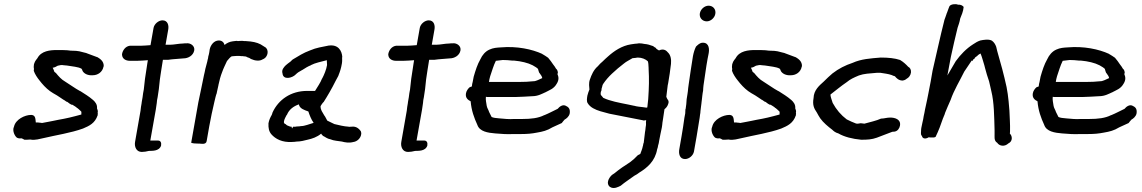

<svg xmlns="http://www.w3.org/2000/svg" viewBox="-20 -704 5615 944"><path d="M49 -82C38 -60 55 -31 65 -26H66C74 -22 82 -24 86 -24C90 -23 96 -19 100 -17H102C111 -17 118 -17 129 -18C153 -13 177 -22 194 -25C257 -40 327 -50 388 -72C419 -85 447 -98 460 -137L461 -139L460 -141L461 -148L460 -150L461 -155C461 -162 459 -165 457 -171C459 -190 448 -203 438 -212C416 -231 398 -241 375 -256H374C348 -270 326 -287 300 -303C282 -313 268 -329 255 -345C253 -347 245 -351 246 -355C245 -360 241 -366 239 -371C248 -372 256 -376 264 -381L279 -384H288C289 -384 291 -383 296 -383C300 -383 301 -382 308 -382C335 -377 364 -376 381 -366C383 -364 383 -361 385 -359V-357C392 -342 412 -332 436 -334C460 -334 484 -349 489 -377L490 -378C491 -403 472 -415 459 -423H458C454 -425 407 -442 407 -442C405 -443 403 -444 397 -445L385 -448C377 -451 364 -453 354 -454H353C347 -454 339 -455 327 -455C321 -456 316 -456 310 -457H309C302 -457 293 -458 284 -458H261C226 -458 183 -454 164 -418C161 -414 154 -406 150 -397V-395C150 -395 148 -393 147 -388C146 -380 145 -374 147 -365L146 -356C151 -340 164 -321 173 -310L185 -295C201 -276 220 -258 241 -246L260 -235C271 -227 284 -220 293 -213H294L307 -204L311 -203L323 -194L332 -189H336C343 -184 354 -179 359 -173H360C365 -170 371 -163 379 -156C381 -154 380 -150 380 -148V-146V-144V-141C359 -136 342 -130 322 -126L294 -120C286 -119 276 -117 267 -115C251 -111 235 -109 217 -105L185 -99V-100H183C182 -100 178 -101 173 -101C170 -102 163 -102 160 -102H156C154 -120 155 -137 135 -139H133C102 -139 57 -117 49 -82Z M580 -435C581 -415 598 -405 619 -405H653C672 -405 688 -407 707 -408C706 -400 703 -387 701 -370C695 -337 690 -296 687 -264C685 -252 682 -240 681 -226L677 -203L676 -195C674 -184 672 -173 671 -160L644 -6C640 17 650 43 677 43C689 43 700 41 712 38C726 37 762 41 772 12V10C774 0 771 -13 757 -13H719L746 -165C747 -175 749 -187 751 -199V-200C751 -207 753 -216 755 -226C757 -239 759 -253 761 -266C762 -277 764 -294 766 -313C769 -329 770 -345 773 -360C776 -380 779 -399 781 -410H807C833 -414 855 -414 883 -417C904 -417 930 -430 935 -456C939 -477 918 -494 896 -491C892 -491 885 -491 879 -490C860 -490 835 -484 816 -484H794L807 -558C811 -579 805 -604 779 -604C760 -604 739 -587 735 -567L720 -482C704 -481 686 -479 670 -479H618C596 -476 583 -456 580 -438Z M920 -2C930 1 937 2 955 2H961C966 2 993 9 996 -10L1009 -84C1016 -124 1025 -164 1034 -203C1038 -219 1041 -235 1046 -247V-249C1048 -260 1051 -272 1054 -285V-286C1058 -306 1065 -332 1072 -349C1079 -369 1086 -382 1096 -404C1103 -413 1114 -425 1119 -427C1123 -427 1127 -428 1129 -428C1135 -428 1140 -429 1144 -429H1157C1162 -428 1169 -428 1174 -428C1175 -428 1177 -427 1181 -427C1183 -427 1187 -426 1190 -426L1193 -424L1195 -423L1206 -419L1214 -414C1223 -410 1235 -406 1247 -406C1255 -406 1263 -407 1271 -412C1301 -423 1303 -463 1282 -473L1274 -478C1258 -490 1237 -497 1212 -500C1203 -501 1196 -501 1189 -502H1188C1182 -502 1178 -502 1173 -503H1171C1164 -503 1156 -503 1149 -502C1149 -502 1147 -503 1144 -503H1142C1137 -502 1133 -502 1125 -501C1109 -499 1096 -493 1084 -483C1081 -495 1072 -505 1056 -505C1031 -505 1015 -481 1011 -461L1009 -447C1008 -440 1006 -433 1004 -426L1003 -418C1002 -413 1000 -409 999 -401C996 -390 992 -376 989 -363V-362C988 -354 985 -345 983 -335C975 -292 964 -246 955 -200Z M1300 -96C1299 -76 1302 -58 1314 -44C1334 -21 1367 -3 1416 -6C1423 -6 1432 -7 1439 -8C1457 -8 1477 -13 1492 -17C1515 -22 1539 -30 1559 -47C1561 -42 1566 -39 1569 -35H1570C1579 -31 1588 -22 1605 -19C1620 -12 1643 -11 1661 -8C1675 -4 1697 0 1718 -6C1735 -8 1754 -24 1756 -45C1757 -50 1755 -55 1754 -59C1747 -68 1734 -85 1707 -81H1698L1697 -80H1696L1695 -81L1676 -83L1659 -86C1649 -88 1635 -91 1624 -94C1614 -98 1603 -105 1589 -111C1584 -119 1580 -130 1574 -137C1565 -154 1556 -162 1556 -182C1559 -187 1564 -195 1569 -201H1570L1571 -202C1582 -219 1590 -233 1600 -250C1610 -267 1621 -288 1630 -306L1644 -332V-333C1652 -353 1657 -368 1661 -392C1663 -403 1662 -414 1662 -422L1663 -423C1661 -455 1643 -486 1597 -480H1596C1563 -473 1536 -470 1504 -456C1471 -444 1447 -428 1420 -412L1416 -409C1408 -399 1402 -398 1385 -383C1377 -375 1363 -361 1369 -343C1372 -309 1417 -320 1434 -338C1442 -346 1449 -351 1466 -360H1467L1468 -361C1480 -369 1495 -378 1508 -383H1509V-384C1530 -395 1557 -400 1587 -408V-404C1587 -397 1588 -391 1588 -384C1584 -361 1574 -337 1564 -318H1563V-317C1556 -298 1541 -277 1529 -257H1490C1410 -257 1349 -214 1320 -151C1318 -146 1318 -142 1316 -139C1309 -127 1303 -114 1300 -98ZM1376 -106 1377 -111C1378 -117 1385 -131 1389 -138L1390 -139L1391 -140C1401 -165 1423 -182 1450 -191V-188C1455 -170 1476 -163 1496 -156C1502 -138 1510 -117 1522 -100C1501 -94 1478 -84 1460 -84H1459L1454 -83L1438 -82L1432 -81H1421C1416 -70 1415 -70 1414 -81H1412C1407 -81 1404 -82 1401 -84H1400L1399 -85H1397C1392 -87 1387 -90 1384 -94H1383C1378 -96 1375 -100 1376 -106Z M1889 -435C1890 -415 1907 -405 1928 -405H1962C1981 -405 1997 -407 2016 -408C2015 -400 2012 -387 2010 -370C2004 -337 1999 -296 1996 -264C1994 -252 1991 -240 1990 -226L1986 -203L1985 -195C1983 -184 1981 -173 1980 -160L1953 -6C1949 17 1959 43 1986 43C1998 43 2009 41 2021 38C2035 37 2071 41 2081 12V10C2083 0 2080 -13 2066 -13H2028L2055 -165C2056 -175 2058 -187 2060 -199V-200C2060 -207 2062 -216 2064 -226C2066 -239 2068 -253 2070 -266C2071 -277 2073 -294 2075 -313C2078 -329 2079 -345 2082 -360C2085 -380 2088 -399 2090 -410H2116C2142 -414 2164 -414 2192 -417C2213 -417 2239 -430 2244 -456C2248 -477 2227 -494 2205 -491C2201 -491 2194 -491 2188 -490C2169 -490 2144 -484 2125 -484H2103L2116 -558C2120 -579 2114 -604 2088 -604C2069 -604 2048 -587 2044 -567L2029 -482C2013 -481 1995 -479 1979 -479H1927C1905 -476 1892 -456 1889 -438Z M2271 -245C2267 -222 2282 -212 2294 -206C2298 -160 2311 -125 2327 -90C2338 -57 2379 -51 2415 -48C2443 -46 2472 -43 2505 -45H2544C2572 -45 2595 -47 2620 -52C2649 -57 2670 -62 2696 -78C2710 -84 2727 -92 2742 -99C2746 -105 2751 -110 2756 -116C2764 -120 2778 -131 2781 -146C2784 -165 2778 -176 2765 -182C2748 -194 2730 -179 2722 -169C2701 -159 2679 -147 2657 -138H2656C2627 -123 2591 -119 2548 -119H2508C2481 -117 2460 -120 2435 -122C2420 -123 2404 -125 2397 -129C2393 -136 2388 -146 2385 -153C2381 -166 2375 -172 2373 -184C2371 -199 2367 -213 2369 -228C2373 -227 2378 -227 2380 -227H2514C2542 -228 2569 -229 2597 -231C2625 -231 2645 -243 2663 -251H2664L2665 -252C2681 -261 2703 -267 2717 -292C2730 -312 2726 -328 2721 -339L2723 -349C2721 -356 2720 -362 2714 -366C2710 -373 2705 -381 2699 -388C2693 -398 2684 -409 2675 -420C2666 -426 2658 -432 2647 -438H2646V-439C2596 -462 2522 -478 2442 -471C2424 -470 2405 -469 2386 -460C2366 -451 2351 -433 2342 -413C2327 -387 2318 -358 2309 -327L2304 -301C2302 -295 2301 -289 2300 -279L2289 -275C2281 -268 2273 -257 2271 -245ZM2384 -301C2385 -309 2387 -319 2390 -329C2399 -355 2406 -381 2418 -405C2427 -406 2439 -407 2452 -409C2466 -409 2482 -408 2499 -406H2508C2542 -403 2576 -395 2599 -383C2607 -378 2627 -368 2626 -362C2629 -355 2629 -347 2634 -343C2639 -337 2646 -326 2646 -320C2638 -317 2632 -313 2624 -310C2618 -308 2611 -305 2609 -305H2608C2582 -302 2554 -301 2527 -301Z M2880 -312C2874 -295 2877 -276 2878 -264C2875 -256 2870 -244 2868 -234C2866 -222 2863 -205 2870 -196C2882 -176 2906 -165 2932 -157L2976 -145C3033 -134 3087 -123 3144 -112L3146 -111C3150 -113 3151 -113 3157 -113C3154 -92 3159 -102 3154 -75V-74C3154 -67 3152 -61 3151 -53V-52C3149 -35 3147 -20 3145 -2C3145 -2 3144 -1 3143 3C3142 10 3141 15 3139 20V22C3137 31 3133 38 3128 53C3127 54 3120 57 3116 59L3114 61C3102 74 3092 83 3077 94C3053 109 3025 128 3001 148L2989 156C2973 170 2958 199 2979 215C2998 228 3022 214 3032 209C3052 192 3076 177 3099 160C3107 156 3117 150 3124 144C3162 121 3201 88 3211 30C3213 25 3215 18 3216 10C3218 5 3218 2 3219 -1L3221 -13C3223 -26 3231 -62 3234 -77C3237 -92 3235 -88 3237 -101L3240 -120C3244 -145 3244 -144 3247 -167C3253 -172 3261 -179 3265 -192C3269 -201 3268 -210 3261 -217L3256 -228C3258 -246 3261 -266 3263 -285L3265 -294C3271 -326 3275 -358 3279 -390C3281 -411 3278 -433 3264 -446C3257 -455 3243 -467 3220 -456C3215 -459 3205 -464 3204 -469C3198 -471 3197 -474 3190 -478H3189C3176 -483 3163 -487 3148 -488C3140 -490 3131 -491 3123 -491H3121C3115 -490 3109 -489 3104 -489H3103C3096 -488 3088 -487 3082 -486C3037 -479 2999 -453 2970 -427C2961 -419 2952 -411 2942 -401C2935 -395 2927 -388 2919 -378C2899 -361 2888 -336 2880 -312ZM2934 -252 2937 -259 2938 -269C2939 -273 2941 -277 2942 -283C2942 -284 2942 -286 2946 -292C2958 -310 2973 -327 2989 -342C3008 -360 3027 -376 3048 -392C3060 -402 3072 -407 3090 -418C3097 -419 3098 -419 3101 -419H3103C3105 -420 3110 -420 3116 -421C3136 -421 3154 -413 3165 -403C3168 -395 3168 -387 3169 -370V-366C3172 -314 3171 -276 3167 -216C3166 -208 3165 -199 3164 -189C3164 -188 3163 -175 3162 -175H3156C3154 -175 3149 -176 3142 -177C3126 -179 3111 -180 3098 -184H3097L3069 -190C3024 -199 2979 -207 2946 -223L2938 -233C2934 -236 2932 -239 2934 -252Z M3421 -639C3417 -617 3433 -599 3455 -599C3475 -599 3494 -617 3497 -636C3501 -658 3486 -676 3464 -676C3444 -676 3425 -659 3421 -639ZM3387 -428C3379 -382 3373 -335 3366 -289C3364 -277 3363 -265 3362 -255L3360 -241L3356 -216C3355 -201 3354 -183 3351 -168L3350 -167C3350 -161 3349 -154 3349 -146L3345 -125C3341 -94 3336 -64 3331 -34L3320 29C3316 49 3320 78 3348 78C3368 78 3388 61 3392 41L3405 -33C3410 -64 3415 -95 3420 -125L3422 -141C3423 -145 3424 -152 3424 -158C3426 -170 3427 -187 3429 -198V-199C3430 -210 3432 -220 3433 -233C3434 -241 3435 -250 3437 -259V-260C3437 -267 3438 -275 3439 -285C3446 -328 3451 -372 3459 -415L3464 -440C3468 -460 3468 -494 3436 -494C3420 -494 3411 -483 3402 -475C3395 -461 3390 -444 3387 -428Z M3482 -82C3471 -60 3488 -31 3498 -26H3499C3507 -22 3515 -24 3519 -24C3523 -23 3529 -19 3533 -17H3535C3544 -17 3551 -17 3562 -18C3586 -13 3610 -22 3627 -25C3690 -40 3760 -50 3821 -72C3852 -85 3880 -98 3893 -137L3894 -139L3893 -141L3894 -148L3893 -150L3894 -155C3894 -162 3892 -165 3890 -171C3892 -190 3881 -203 3871 -212C3849 -231 3831 -241 3808 -256H3807C3781 -270 3759 -287 3733 -303C3715 -313 3701 -329 3688 -345C3686 -347 3678 -351 3679 -355C3678 -360 3674 -366 3672 -371C3681 -372 3689 -376 3697 -381L3712 -384H3721C3722 -384 3724 -383 3729 -383C3733 -383 3734 -382 3741 -382C3768 -377 3797 -376 3814 -366C3816 -364 3816 -361 3818 -359V-357C3825 -342 3845 -332 3869 -334C3893 -334 3917 -349 3922 -377L3923 -378C3924 -403 3905 -415 3892 -423H3891C3887 -425 3840 -442 3840 -442C3838 -443 3836 -444 3830 -445L3818 -448C3810 -451 3797 -453 3787 -454H3786C3780 -454 3772 -455 3760 -455C3754 -456 3749 -456 3743 -457H3742C3735 -457 3726 -458 3717 -458H3694C3659 -458 3616 -454 3597 -418C3594 -414 3587 -406 3583 -397V-395C3583 -395 3581 -393 3580 -388C3579 -380 3578 -374 3580 -365L3579 -356C3584 -340 3597 -321 3606 -310L3618 -295C3634 -276 3653 -258 3674 -246L3693 -235C3704 -227 3717 -220 3726 -213H3727L3740 -204L3744 -203L3756 -194L3765 -189H3769C3776 -184 3787 -179 3792 -173H3793C3798 -170 3804 -163 3812 -156C3814 -154 3813 -150 3813 -148V-146V-144V-141C3792 -136 3775 -130 3755 -126L3727 -120C3719 -119 3709 -117 3700 -115C3684 -111 3668 -109 3650 -105L3618 -99V-100H3616C3615 -100 3611 -101 3606 -101C3603 -102 3596 -102 3593 -102H3589C3587 -120 3588 -137 3568 -139H3566C3535 -139 3490 -117 3482 -82Z M3980 -222C3974 -188 3982 -171 3996 -151C4000 -143 4007 -131 4013 -122C4028 -101 4051 -82 4072 -66C4078 -60 4087 -52 4102 -48C4131 -31 4171 -21 4214 -17H4215C4244 -17 4266 -18 4291 -27C4316 -36 4342 -47 4367 -56L4379 -57C4395 -60 4403 -75 4405 -87C4410 -118 4379 -126 4357 -126C4340 -126 4327 -121 4314 -121H4312C4288 -110 4258 -104 4230 -96C4226 -96 4219 -97 4213 -98H4210C4205 -97 4201 -96 4197 -96C4193 -96 4191 -96 4188 -97C4175 -102 4156 -110 4143 -117C4115 -138 4092 -165 4074 -198C4070 -212 4064 -225 4063 -238L4064 -240C4090 -260 4115 -281 4143 -300C4161 -315 4177 -322 4203 -333C4228 -342 4256 -343 4291 -346H4309C4327 -343 4347 -341 4364 -335C4369 -333 4374 -330 4380 -329C4387 -320 4399 -308 4417 -308H4419C4425 -309 4431 -311 4438 -317C4448 -322 4457 -333 4459 -348C4460 -361 4455 -371 4445 -376C4435 -387 4421 -400 4407 -408L4406 -409C4379 -418 4347 -421 4311 -421H4310C4260 -417 4214 -414 4172 -395C4136 -383 4104 -367 4073 -343C4059 -331 4045 -318 4029 -302C4009 -284 3981 -261 3980 -222Z M4510 -76C4508 -67 4509 -58 4508 -49C4508 -44 4508 -41 4513 -35C4516 -21 4532 -20 4546 -29C4552 -28 4557 -28 4562 -28C4567 -28 4573 -27 4580 -31C4595 -62 4606 -91 4617 -124C4619 -127 4619 -128 4621 -134C4624 -138 4625 -145 4627 -150C4634 -168 4644 -190 4654 -213C4670 -260 4699 -307 4721 -352C4733 -370 4746 -390 4756 -404L4757 -407C4758 -406 4757 -405 4759 -405L4763 -406L4765 -412C4767 -413 4769 -414 4770 -414L4771 -416L4774 -421C4778 -424 4781 -427 4785 -429L4786 -430L4787 -432C4792 -436 4797 -439 4801 -441C4808 -425 4813 -404 4820 -382L4823 -370C4829 -347 4835 -327 4843 -304C4847 -289 4850 -272 4854 -256C4868 -200 4868 -131 4870 -63V-45C4871 -37 4865 -12 4883 -2C4893 14 4919 19 4938 1C4960 -9 4957 -35 4947 -45C4947 -45 4946 -47 4945 -48C4946 -52 4946 -56 4946 -61C4947 -91 4944 -129 4943 -160L4939 -206C4937 -231 4933 -253 4929 -276C4916 -336 4900 -395 4883 -453L4878 -474C4874 -485 4868 -496 4857 -504C4841 -513 4815 -508 4800 -505C4788 -501 4777 -495 4764 -486C4731 -465 4702 -435 4679 -403C4664 -377 4652 -357 4638 -333L4655 -424C4666 -473 4677 -524 4688 -567C4693 -582 4698 -595 4701 -613C4707 -628 4716 -647 4718 -670C4713 -676 4705 -682 4690 -681C4680 -686 4654 -684 4648 -673L4644 -663C4642 -657 4639 -650 4636 -641C4636 -641 4634 -638 4633 -633C4630 -626 4627 -614 4623 -605V-604C4604 -531 4578 -410 4565 -356L4556 -304C4553 -285 4548 -266 4545 -247C4541 -224 4536 -204 4532 -184C4529 -172 4527 -160 4525 -149C4522 -138 4521 -129 4519 -118L4515 -100Z M5058 -245C5054 -222 5069 -212 5081 -206C5085 -160 5098 -125 5114 -90C5125 -57 5166 -51 5202 -48C5230 -46 5259 -43 5292 -45H5331C5359 -45 5382 -47 5407 -52C5436 -57 5457 -62 5483 -78C5497 -84 5514 -92 5529 -99C5533 -105 5538 -110 5543 -116C5551 -120 5565 -131 5568 -146C5571 -165 5565 -176 5552 -182C5535 -194 5517 -179 5509 -169C5488 -159 5466 -147 5444 -138H5443C5414 -123 5378 -119 5335 -119H5295C5268 -117 5247 -120 5222 -122C5207 -123 5191 -125 5184 -129C5180 -136 5175 -146 5172 -153C5168 -166 5162 -172 5160 -184C5158 -199 5154 -213 5156 -228C5160 -227 5165 -227 5167 -227H5301C5329 -228 5356 -229 5384 -231C5412 -231 5432 -243 5450 -251H5451L5452 -252C5468 -261 5490 -267 5504 -292C5517 -312 5513 -328 5508 -339L5510 -349C5508 -356 5507 -362 5501 -366C5497 -373 5492 -381 5486 -388C5480 -398 5471 -409 5462 -420C5453 -426 5445 -432 5434 -438H5433V-439C5383 -462 5309 -478 5229 -471C5211 -470 5192 -469 5173 -460C5153 -451 5138 -433 5129 -413C5114 -387 5105 -358 5096 -327L5091 -301C5089 -295 5088 -289 5087 -279L5076 -275C5068 -268 5060 -257 5058 -245ZM5171 -301C5172 -309 5174 -319 5177 -329C5186 -355 5193 -381 5205 -405C5214 -406 5226 -407 5239 -409C5253 -409 5269 -408 5286 -406H5295C5329 -403 5363 -395 5386 -383C5394 -378 5414 -368 5413 -362C5416 -355 5416 -347 5421 -343C5426 -337 5433 -326 5433 -320C5425 -317 5419 -313 5411 -310C5405 -308 5398 -305 5396 -305H5395C5369 -302 5341 -301 5314 -301Z"/></svg>

Font: Scribbler
Style: ExBdIta
Weight: 800
Designer: Mew Too
Foundry: Cannot Into Space Fonts
Version: Version 1.001